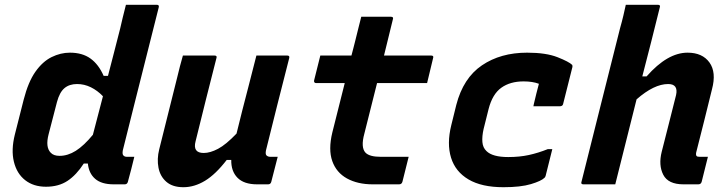

<svg xmlns="http://www.w3.org/2000/svg" viewBox="-20 -770 3040 802"><path d="M272 -550Q324 -550 358 -525.5Q392 -501 413 -453H431Q444 -502 456.5 -551.5Q469 -601 482 -651Q487 -674 492.5 -696Q498 -718 506 -750H635Q646 -750 643 -739Q618 -639 591.5 -534.5Q565 -430 540 -330Q515 -230 493 -142Q490 -125 496 -120Q501 -115 510 -115H541Q535 -89 528 -62.5Q521 -36 514 -10Q511 0 501 0H455Q404 0 377.5 -23Q351 -46 347 -87H330Q299 -39 262 -14.5Q225 10 172 10Q120 10 85 -17.5Q50 -45 38 -94.5Q26 -144 42 -208L79 -354Q98 -428 128 -470.5Q158 -513 195.5 -531.5Q233 -550 272 -550ZM192 -132Q204 -119 229 -119Q263 -119 296.5 -140Q330 -161 368 -207Q379 -247 389 -287.5Q399 -328 410 -368Q387 -392 359.5 -405.5Q332 -419 302 -419Q270 -419 249.5 -402Q229 -385 218 -344L183 -209Q169 -155 192 -132Z M744 -538H876Q888 -538 884 -527Q862 -440 840 -353.5Q818 -267 797 -180Q784 -131 831 -131Q858 -131 891 -148.5Q924 -166 968 -212Q980 -261 992 -308.5Q1004 -356 1018.5 -411Q1033 -466 1051 -538H1180Q1191 -538 1188 -527Q1163 -430 1137.5 -328.5Q1112 -227 1091 -142Q1088 -126 1093 -121Q1099 -115 1109 -115H1140L1113 -10Q1110 0 1100 0H1054Q999 0 972 -27.5Q945 -55 946 -102H927Q881 -42 836.5 -15Q792 12 746 12Q701 12 675 -10.5Q649 -33 642 -69.5Q635 -106 645 -146Q663 -220 682 -294Q701 -368 719 -442Q725 -468 731.5 -492.5Q738 -517 744 -538Z M1687 -115Q1680 -88 1674 -63Q1668 -38 1661 -11Q1658 0 1647 0H1537Q1474 0 1429.5 -24.5Q1385 -49 1368 -97Q1351 -145 1368 -216Q1381 -268 1394 -319.5Q1407 -371 1420 -423H1300Q1295 -423 1293 -426.5Q1291 -430 1292 -434Q1299 -462 1305 -486Q1311 -510 1318 -538H1448Q1452 -553 1456 -568.5Q1460 -584 1464 -600Q1470 -626 1476.5 -650.5Q1483 -675 1489 -700H1613Q1625 -700 1621 -689Q1612 -651 1602.5 -613.5Q1593 -576 1584 -538H1781Q1793 -538 1789 -527Q1782 -499 1776.5 -475Q1771 -451 1764 -423H1555Q1542 -370 1528.5 -317.5Q1515 -265 1502 -212Q1486 -154 1507 -132Q1524 -115 1570 -115Z M2182 -550Q2261 -550 2309 -531Q2357 -512 2370 -499Q2372 -495 2371 -490L2332 -335Q2330 -326 2317 -326H2208L2210 -336Q2215 -357 2220.5 -379.5Q2226 -402 2231 -420Q2205 -430 2167 -430Q2111 -430 2074 -403.5Q2037 -377 2021 -315L2000 -231Q1993 -200 1995 -176.5Q1997 -153 2012 -139Q2037 -114 2103 -114Q2150 -114 2189 -122.5Q2228 -131 2268 -147H2287Q2280 -119 2273 -91Q2266 -63 2259 -35Q2257 -29 2254 -27Q2241 -14 2198 -1Q2155 12 2083 12Q1992 12 1937 -20.5Q1882 -53 1864 -111.5Q1846 -170 1865 -247L1886 -332Q1915 -444 1993 -497Q2071 -550 2182 -550Z M2852 -550Q2914 -550 2943.5 -509Q2973 -468 2954 -397Q2938 -330 2921.5 -265.5Q2905 -201 2888 -133Q2886 -122 2890 -118Q2893 -115 2903 -115H2937Q2930 -89 2924 -63Q2918 -37 2911 -11Q2908 0 2897 0H2835Q2771 0 2750.5 -40Q2730 -80 2744 -136Q2760 -198 2774 -254Q2788 -310 2804 -373Q2814 -419 2771 -419Q2712 -419 2639 -355Q2617 -266 2594.5 -177.5Q2572 -89 2550 0H2417Q2405 0 2409 -11Q2449 -172 2489.5 -332Q2530 -492 2570 -652Q2578 -680 2584 -705.5Q2590 -731 2594 -750H2728Q2740 -750 2736 -739Q2718 -667 2700 -595Q2682 -523 2663 -451H2681Q2768 -550 2852 -550Z"/></svg>

Font: Recursive Mn Lnr St
Style: Bold Italic
Weight: 700
Italic angle: -15°
Monospace: yes
Version: Version 1.079;hotconv 1.0.112;makeotfexe 2.5.65598; ttfautoh